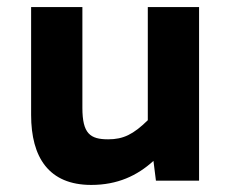

<svg xmlns="http://www.w3.org/2000/svg" viewBox="-20 -511 656 543"><path d="M238 12C312 12 368 -14 414 -56L421 0H543V-491H398V-171C357 -131 329 -117 286 -117C235 -117 213 -133 213 -206V-491H68V-186C68 -66 118 12 238 12Z"/></svg>

Font: Falling Sky
Style: Bd+
Weight: 400
Designer: Paul D. Hunt
Foundry: Adobe Systems Incorporated
Version: Version 1.02